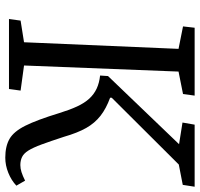

<svg xmlns="http://www.w3.org/2000/svg" viewBox="-35 -708 757 727"><g transform="rotate(90 343.5 -344.5)"><path d="M577 14Q534 14 506 -2Q478 -18 456 -62Q434 -106 408 -191Q396 -230 383 -258Q370 -286 353.5 -304Q337 -322 315.5 -332Q294 -342 266 -345L268 -375L526 -644L444 -657L452 -703H687L680 -658L603 -643L350 -389V-383Q391 -368 418.5 -346.5Q446 -325 464.5 -292.5Q483 -260 498 -208Q515 -156 527 -123.5Q539 -91 550 -73.5Q561 -56 574.5 -49.5Q588 -43 605 -43Q618 -43 632 -47.5Q646 -52 664 -61L683 -28Q663 -9 634.5 2.5Q606 14 577 14ZM52 0 58 -44 140 -57 165 -642 80 -659 85 -703H342L336 -659L251 -642L228 -57L323 -44L317 0Z"/></g></svg>

Font: Literata 18pt
Style: Italic
Weight: 400
Italic angle: -2°
Designer: Latin by Veronika Burian and Jose Scaglione. Greek by Irene Vlachou. Cyrillic by Vera Evstafieva
Foundry: TypeTogether
Version: Version 3.103;gftools[0.9.29]